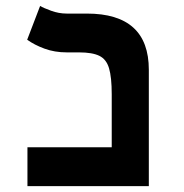

<svg xmlns="http://www.w3.org/2000/svg" viewBox="-20 -632 626 652"><path d="M73.2 0V-131.8H359.4V-312Q359.4 -369.6 350.3 -400.1Q341.3 -430.7 317.4 -442.4Q293.5 -454.1 248.5 -454.1H207Q165.5 -454.1 131.1 -466.8Q96.7 -479.5 72.3 -497.1L116.2 -611.8Q127.4 -605 153.6 -595.5Q179.7 -585.9 206.5 -585.9H274.9Q485.4 -585.9 485.4 -395V0Z"/></svg>

Font: Cascadia Code PL
Style: Bold
Weight: 700
Monospace: yes
Designer: Aaron Bell
Foundry: Saja Typeworks
Version: Version 2404.023; ttfautohint (v1.8.4)